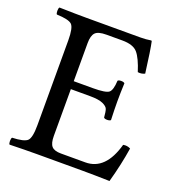

<svg xmlns="http://www.w3.org/2000/svg" viewBox="-120 -750 797 854"><g transform="rotate(20 278.5 -323.5)"><path d="M280.8 -360.8Q341.8 -360.8 356 -372.8Q370.1 -384.8 372.1 -429.2Q376 -434.1 387.9 -434.1Q399.9 -434.1 404.8 -429.2Q402.8 -381.3 402.8 -342.8Q402.8 -306.6 404.8 -254.9Q399.9 -250 387.9 -250Q376 -250 372.1 -254.9Q370.1 -281.7 366 -293.5Q361.8 -305.2 341.8 -314.2Q321.8 -323.2 280.8 -323.2H189.9V-102.1Q189.9 -66.9 202.4 -53Q214.8 -39.1 246.1 -39.1H361.8Q457 -39.1 493.2 -169.9Q511.2 -173.8 527.8 -165Q515.6 -85.9 491.2 2Q411.1 0 362.8 0H147.9Q91.8 0 18.1 2Q14.2 -2 14.2 -13.9Q14.2 -25.9 18.1 -30.8Q74.2 -32.7 89.6 -47.4Q105 -62 105 -122.1V-522.9Q105 -583 89.6 -597.4Q74.2 -611.8 18.1 -613.8Q14.2 -617.7 14.2 -629.9Q14.2 -642.1 18.1 -647Q98.1 -645 147 -645H401.9Q427.7 -645 451.2 -648.9Q455.1 -648.9 455.1 -646Q462.9 -611.8 477.1 -501Q460.9 -493.2 443.8 -496.1Q424.8 -556.2 403.8 -580.6Q382.8 -605 331.1 -605H255.9Q216.8 -605 203.4 -590.6Q189.9 -576.2 189.9 -541V-360.8Z"/></g></svg>

Font: Linux Libertine O
Style: Regular
Weight: 400
Designer: Philipp H. Poll
Foundry: Philipp H. Poll
Version: Version 5.3.0